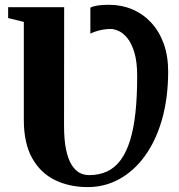

<svg xmlns="http://www.w3.org/2000/svg" viewBox="-20 -773 749 802"><path d="M346.5 8.5Q270 8.5 209.8 -20.8Q149.5 -50 114.5 -112.2Q79.5 -174.5 79.5 -272.5V-681.5L14 -697.5V-743H248L247.5 -249Q247.5 -187.5 256.2 -147Q265 -106.5 280 -83.2Q295 -60 313.2 -50.8Q331.5 -41.5 351.5 -41.5Q394.5 -41.5 427.5 -57Q460.5 -72.5 484.2 -104.8Q508 -137 523.2 -186.2Q538.5 -235.5 545.8 -302.5Q553 -369.5 553 -455.5Q553 -514.5 541.5 -553Q530 -591.5 512.5 -613.2Q495 -635 476 -643.5Q457 -652 442 -652Q425 -652 408.8 -649Q392.5 -646 379.2 -641.5Q366 -637 357.5 -632.5V-741Q366.5 -746.5 386.5 -749.8Q406.5 -753 435.5 -753Q487.5 -753 532.5 -734Q577.5 -715 611.2 -678.8Q645 -642.5 663.8 -590.8Q682.5 -539 682.5 -473Q682 -362 656.5 -273.2Q631 -184.5 585.2 -121.5Q539.5 -58.5 478.5 -25Q417.5 8.5 346.5 8.5Z"/></svg>

Font: Merriweather 72pt ExtraBold
Style: Regular
Weight: 800
Version: Version 2.100